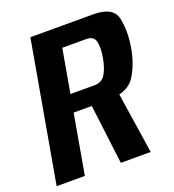

<svg xmlns="http://www.w3.org/2000/svg" viewBox="-146 -772 788 870"><g transform="rotate(-20 248.0 -337.5)"><path d="M-21 0 98 -675H401.5Q497.5 -675 510.5 -613.2Q523.5 -551.5 511 -476.5Q499 -401.5 463.5 -344.5Q439.5 -306 388 -293.5L432.5 0H288.5L253 -287H165.5L115 0ZM180.5 -371H297Q332 -371 349.2 -399Q366.5 -427 375 -475.5Q383.5 -524 376 -552.2Q368.5 -580.5 334 -580.5H217.5Z"/></g></svg>

Font: Anybody SemiBold
Style: Italic
Weight: 600
Italic angle: -10°
Designer: Tyler Finck
Foundry: Etcetera Type Company
Version: Version 1.010; ttfautohint (v1.8.3) -l 8 -r 50 -G 200 -x 14 